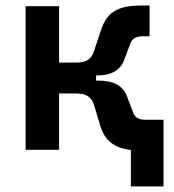

<svg xmlns="http://www.w3.org/2000/svg" viewBox="-20 -540 626 692"><path d="M72.3 0V-517.6H192.9V-314.5H253.9Q282.7 -314.5 297.4 -324.5Q312 -334.5 318.4 -354.5L344.7 -433.6Q360.8 -481.4 393.6 -500.7Q426.3 -520 485.4 -520H519V-409.2H493.2Q459 -409.2 449.7 -382.8L428.2 -325.7Q408.2 -268.1 329.6 -268.1H326.2V-249.5H334.5Q418 -249.5 438 -191.9L459.5 -134.8Q468.8 -108.4 502.9 -108.4H569.3V131.8H451.7V0.5Q407.2 -4.9 381.1 -24.7Q355 -44.4 342.3 -84L318.4 -163.1Q312 -183.1 297.4 -193.1Q282.7 -203.1 253.9 -203.1H192.9V0Z"/></svg>

Font: Cascadia Mono PL SemiBold
Style: Regular
Weight: 600
Monospace: yes
Designer: Aaron Bell
Foundry: Saja Typeworks
Version: Version 2404.023; ttfautohint (v1.8.4)